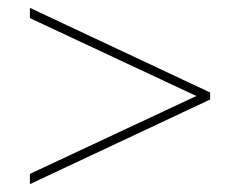

<svg xmlns="http://www.w3.org/2000/svg" viewBox="-20 -606 610 488"><path d="M56 -164 479 -362 56 -560V-586L514 -371V-353L56 -138Z"/></svg>

Font: Noto Sans Myanmar Thin
Style: Regular
Weight: 100
Designer: Monotype Design Team
Foundry: Monotype Imaging Inc.
Version: Version 2.107; ttfautohint (v1.8.4.7-5d5b)